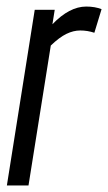

<svg xmlns="http://www.w3.org/2000/svg" viewBox="-20 -566 330 586"><path d="M147 -536 140 -492Q192 -546 243 -546Q270 -546 290 -538L268 -466Q247 -473 225 -473Q204 -473 182.5 -462.5Q161 -452 135 -427L67 0H1L86 -536Z"/></svg>

Font: Georama Condensed
Style: Italic
Weight: 400
Width: 3
Italic angle: -9°
Designer: Jean-Baptiste Levee
Foundry: Production Type
Version: Version 1.000